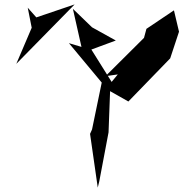

<svg xmlns="http://www.w3.org/2000/svg" viewBox="-20 -764 833 872"><path d="M487 -392 395 -539 506 -580 398 -640 311 -724 350 -551 293 -568 442 -389 398 -176 389 -156 424 88 431 59 473 -163 480 -350 563 -303 753 -499 793 -620 770 -717 645 -633 634 -592 459 -418 515 -426ZM106 -729 124 -638 54 -474 319 -744 145 -685Z"/></svg>

Font: Asimov Silicon
Style: Regular
Weight: 400
Designer: Google
Version: Version 2.000980; 2014